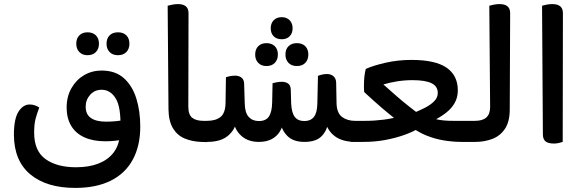

<svg xmlns="http://www.w3.org/2000/svg" viewBox="-20 -694 2853 939"><path d="M348 225Q208 225 128.5 159Q49 93 48 -34Q48 -113 70.5 -148Q93 -183 125 -183Q139 -183 151.5 -178.5Q164 -174 172 -168Q162 -142 154.5 -115Q147 -88 147 -45Q147 44 202.5 84Q258 124 352 124Q416 124 462.5 105.5Q509 87 535.5 52Q562 17 566 -32L587 -13Q567 -8 542.5 -5.5Q518 -3 495 -3Q436 -3 393.5 -22Q351 -41 328.5 -78Q306 -115 306 -169Q306 -222 329.5 -263Q353 -304 391.5 -326.5Q430 -349 477 -349Q544 -349 585.5 -312Q627 -275 646.5 -213Q666 -151 666 -75Q666 19 629.5 86.5Q593 154 522 189.5Q451 225 348 225ZM477 -255Q443 -255 421 -230.5Q399 -206 399 -172Q399 -135 424.5 -117Q450 -99 499 -99Q524 -99 548.5 -101.5Q573 -104 597 -109L569 -67Q572 -170 546 -212.5Q520 -255 477 -255ZM408 -424Q383 -424 368 -439.5Q353 -455 353 -480Q353 -506 368 -521Q383 -536 408 -536Q434 -536 449 -521Q464 -506 464 -480Q464 -455 449 -439.5Q434 -424 408 -424ZM557 -424Q531 -424 516 -439.5Q501 -455 501 -480Q501 -506 516 -521Q531 -536 557 -536Q583 -536 598 -521Q613 -506 613 -480Q613 -455 598 -439.5Q583 -424 557 -424Z M902 -630 901 -173Q901 -133 920 -118Q939 -103 975 -103H993V1L962 0Q918 -2 882.5 -17Q847 -32 826 -66.5Q805 -101 804 -159L800 -666Q807 -668 821.5 -671Q836 -674 851 -674Q876 -674 889 -663Q902 -652 902 -630ZM993 1V-102Q998 -94 1001.5 -81Q1005 -68 1005 -51Q1005 -34 1001.5 -20.5Q998 -7 993 1Z M1350 -104H1367Q1363 -74 1348.5 -50.5Q1334 -27 1308.5 -13.5Q1283 0 1246 0Q1194 0 1161 -29Q1128 -58 1121 -105L1137 -104Q1131 -61 1095.5 -30.5Q1060 0 993 0H977V-103H992Q1035 -103 1058.5 -122Q1082 -141 1083 -189L1085 -316Q1092 -319 1104.5 -321.5Q1117 -324 1130 -324Q1149 -324 1161.5 -314Q1174 -304 1174 -283L1177 -187Q1178 -142 1196.5 -122Q1215 -102 1246 -102Q1280 -102 1295 -124Q1310 -146 1311 -192L1313 -287Q1320 -289 1332.5 -291.5Q1345 -294 1358 -294Q1377 -294 1389 -285.5Q1401 -277 1402 -257L1404 -188Q1406 -143 1421.5 -122.5Q1437 -102 1469 -102Q1499 -102 1515 -122Q1531 -142 1532 -187L1535 -323Q1542 -326 1554 -329Q1566 -332 1579 -332Q1598 -332 1610.5 -321.5Q1623 -311 1624 -291L1626 -186Q1628 -140 1653.5 -121.5Q1679 -103 1716 -103H1731V0H1720Q1653 0 1616 -29Q1579 -58 1571 -104H1587Q1581 -57 1553.5 -28.5Q1526 0 1469 0Q1413 0 1384 -30.5Q1355 -61 1350 -104ZM1731 0V-103Q1737 -94 1740.5 -81.5Q1744 -69 1744 -52Q1744 -34 1740 -21Q1736 -8 1731 0ZM1358 -502Q1333 -502 1318.5 -516.5Q1304 -531 1304 -556Q1304 -580 1318.5 -595Q1333 -610 1358 -610Q1382 -610 1396.5 -595Q1411 -580 1411 -556Q1411 -531 1396.5 -516.5Q1382 -502 1358 -502ZM1283 -371Q1258 -371 1243 -386.5Q1228 -402 1228 -427Q1228 -453 1243 -468Q1258 -483 1283 -483Q1309 -483 1324 -468Q1339 -453 1339 -427Q1339 -402 1324 -386.5Q1309 -371 1283 -371ZM1432 -371Q1406 -371 1391 -386.5Q1376 -402 1376 -427Q1376 -453 1391 -468Q1406 -483 1432 -483Q1458 -483 1473 -468Q1488 -453 1488 -427Q1488 -402 1473 -386.5Q1458 -371 1432 -371Z M1695 0V-103H1768Q1812 -103 1858.5 -109Q1905 -115 1947 -129L2027 -66Q1999 -49 1957 -34Q1915 -19 1864.5 -9.5Q1814 0 1758 0ZM2048 -121 1991 -137Q2027 -151 2056.5 -166Q2086 -181 2103.5 -199Q2121 -217 2121 -239Q2121 -272 2090.5 -287Q2060 -302 1997 -302Q1959 -302 1921.5 -296Q1884 -290 1855 -281Q1880 -259 1911.5 -231Q1943 -203 1978.5 -175Q2014 -147 2048 -121ZM2093 -118Q2107 -112 2122 -109Q2137 -106 2155.5 -104.5Q2174 -103 2199 -103H2296V0H2235Q2197 0 2152.5 -7Q2108 -14 2063.5 -32Q2019 -50 1978 -84ZM1974 -69 1937 -94Q1891 -129 1849 -165Q1807 -201 1761 -244Q1760 -253 1760 -262Q1760 -271 1760 -278Q1760 -302 1762.5 -322.5Q1765 -343 1769 -357Q1807 -374 1867 -387.5Q1927 -401 1992 -401Q2109 -401 2164 -363Q2219 -325 2219 -252Q2219 -218 2204 -191Q2189 -164 2161.5 -142.5Q2134 -121 2097 -103ZM2296 0V-103Q2302 -94 2305.5 -81.5Q2309 -69 2309 -52Q2309 -34 2305 -21Q2301 -8 2296 0Z M2280 0V-103H2303Q2340 -103 2358.5 -119.5Q2377 -136 2377 -171L2373 -666Q2380 -668 2394 -671Q2408 -674 2423 -674Q2475 -674 2475 -630L2473 -159Q2473 -99 2449.5 -64Q2426 -29 2387.5 -14.5Q2349 0 2305 0Z M2689 8Q2661 8 2648 -2.5Q2635 -13 2635 -38L2631 -666Q2638 -668 2652 -671Q2666 -674 2681 -674Q2733 -674 2733 -630L2732 0Q2725 2 2714 5Q2703 8 2689 8Z"/></svg>

Font: Baloo Bhaijaan 2 Medium
Style: Regular
Weight: 500
Designer: Sanskriti Dholi, Noopur Datye and Ek Type
Foundry: Ek Type
Version: Version 1.701